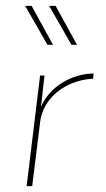

<svg xmlns="http://www.w3.org/2000/svg" viewBox="-20 -636 361 656"><path d="M120 -271Q143 -323 193 -353.5Q243 -384 300 -385L298 -367Q254 -365 214 -346Q174 -327 148 -293.5Q122 -260 117 -218L90 0H71L117 -378H132ZM161 -483H142L66 -616H88ZM243 -483H224L148 -616H170Z"/></svg>

Font: Josefin Sans Thin
Style: Italic
Weight: 200
Italic angle: -7°
Designer: Santiago Orozco
Foundry: Typemade
Version: Version 2.000